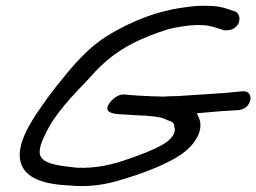

<svg xmlns="http://www.w3.org/2000/svg" viewBox="-20 -642 876 656"><path d="M555 -313C547 -312 542 -312 533 -312C523 -313 508 -313 496 -313C488 -314 483 -314 475 -314C467 -315 464 -315 456 -315C438 -316 420 -318 407 -319C378 -322 354 -294 348 -279C337 -247 396 -253 433 -249H437C443 -248 448 -248 454 -248C462 -247 468 -247 476 -247C485 -246 496 -245 506 -244L526 -241C532 -240 540 -237 547 -234L548 -233C571 -225 575 -224 576 -206L575 -205H577C581 -181 558 -161 534 -147C505 -130 457 -112 419 -99C368 -81 312 -66 243 -69C175 -76 127 -83 117 -112C112 -129 120 -154 135 -184C168 -255 230 -317 288 -378C337 -435 392 -477 463 -508C495 -522 544 -541 576 -547C606 -553 640 -558 672 -556H673C683 -556 699 -553 712 -549L742 -540V-539C750 -538 760 -538 771 -541C805 -554 804 -593 785 -602L759 -611C736 -619 715 -622 690 -622C670 -623 650 -622 627 -619C519 -607 432 -570 357 -526C274 -477 220 -406 170 -344C151 -320 133 -295 116 -270C86 -227 31 -143 52 -83C70 -31 132 -12 221 -8C276 -3 324 -9 371 -21C421 -35 470 -51 517 -71C572 -96 630 -123 656 -178C671 -208 665 -235 652 -255C677 -257 708 -260 734 -262L799 -266L801 -267C841 -273 851 -335 807 -330L744 -324C697 -321 653 -318 621 -316C599 -314 577 -313 557 -313Z"/></svg>

Font: Stray Cat
Style: ExBdExtObl
Weight: 800
Version: Version 1.0